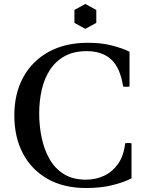

<svg xmlns="http://www.w3.org/2000/svg" viewBox="-20 -930 736 965"><path d="M609 -210Q625 -213 641 -210V-34Q606 -15 547.5 0Q489 15 412 15Q300 15 219 -31Q138 -77 95 -159Q52 -241 52 -350Q52 -459 96.5 -541Q141 -623 224 -669Q307 -715 422 -715Q491 -715 544 -701Q597 -687 631 -670V-495Q615 -492 599 -495Q584 -590 538.5 -631.5Q493 -673 416 -673Q351 -673 305.5 -648Q260 -623 231.5 -579.5Q203 -536 190 -479.5Q177 -423 177 -360Q177 -297 189.5 -237.5Q202 -178 229 -130.5Q256 -83 301 -55Q346 -27 412 -27Q461 -27 503 -46.5Q545 -66 573.5 -106.5Q602 -147 609 -210ZM409 -910 464 -880V-815L409 -785L354 -815V-880Z"/></svg>

Font: Poltawski Nowy
Style: Regular
Weight: 400
Designer: Adam Pótawski, Mateusz Machalski, Borys Kosmynka, Ania Wieluska
Foundry: Capitalics.wtf
Version: Version 1.001;gftools[0.9.25]